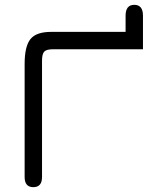

<svg xmlns="http://www.w3.org/2000/svg" viewBox="-20 -768 642 795"><path d="M572 -703V-564H199Q172 -564 163 -554Q154 -544 154 -517V-35Q154 7 118 7Q82 7 82 -35V-503Q82 -576 106 -606Q130 -636 192 -636H500V-703Q500 -748 536 -748Q572 -748 572 -703Z"/></svg>

Font: Jura SemiBold
Style: Regular
Weight: 600
Designer: Daniel Johnson, Alexei Vanyashin
Foundry: Daniel Johnson
Version: Version 5.103